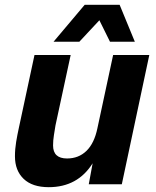

<svg xmlns="http://www.w3.org/2000/svg" viewBox="-20 -764 648 796"><path d="M182 12Q114 12 78 -22.5Q42 -57 42 -116Q42 -146 47 -176Q52 -206 58 -233L123 -536H273L210 -244Q207 -225 203.5 -203.5Q200 -182 200 -161Q200 -107 258 -107Q306 -107 338.5 -138.5Q371 -170 384 -233L449 -536H599L485 0H348L364 -87Q302 12 182 12ZM202 -591 331 -744H476L539 -591H436L392 -680L309 -591Z"/></svg>

Font: Geist
Style: Bold Italic
Weight: 700
Italic angle: -12°
Designer: Basement.studio, Andrés Briganti, Mateo Zaragoza
Foundry: Basement.studio, Vercel, Andrés Briganti, Guido Ferreyra, Mateo Zaragoza
Version: Version 1.500; ttfautohint (v1.8.4.7-5d5b)